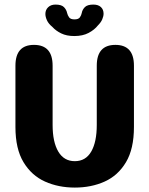

<svg xmlns="http://www.w3.org/2000/svg" viewBox="-20 -817 659 847"><path d="M310 10.5Q237.9 10.5 178.6 -16Q119.3 -42.6 83.7 -101.5Q48.1 -160.3 48.1 -256.8V-527.2Q48.1 -619 129.9 -619Q212.1 -619 212.1 -527.2V-265.8Q212.1 -190.8 237.1 -148.4Q262.2 -106 310 -106Q358 -106 382.5 -148.4Q406.9 -190.8 406.9 -265.8V-527.2Q406.9 -619 489.1 -619Q570.9 -619 570.9 -527.2V-256.8Q570.9 -160.3 535.8 -101.5Q500.7 -42.6 441.6 -16Q382.6 10.5 310 10.5ZM391.8 -796.8Q413.4 -796.8 425.2 -785.8Q436.9 -774.7 436.9 -756.8Q436.9 -745.6 431.2 -732Q425.6 -718.5 412.2 -705.2Q396.8 -685.5 370.9 -671.8Q345 -658 307.6 -658Q273.8 -658 250 -669.7Q226.1 -681.3 210.8 -698.5Q194 -712.2 187.1 -727.5Q180.2 -742.7 180.2 -755.5Q180.2 -773.4 192.4 -785.1Q204.6 -796.8 224.8 -796.8Q251.2 -796.8 262.2 -785.5Q273.1 -774.2 276 -759.9Q278.3 -749.6 284.8 -740.5Q291.2 -731.5 308.6 -731.5Q326.1 -731.5 332.4 -740.5Q338.8 -749.6 340.7 -759.8Q343.2 -774.1 354.3 -785.5Q365.4 -796.8 391.8 -796.8Z"/></svg>

Font: Sono ExtraLight
Style: Regular
Weight: 200
Designer: Tyler Finck
Foundry: Tyler Finck
Version: Version 2.112